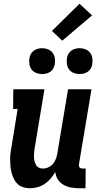

<svg xmlns="http://www.w3.org/2000/svg" viewBox="-20 -996 540 1024"><path d="M140 8Q121 8 103.5 2.5Q86 -3 73.5 -15Q61 -27 53.5 -43Q46 -59 41.5 -76Q37 -93 35.5 -111.5Q34 -130 34 -148.5Q34 -167 37 -186Q40 -205 43 -223L74 -415H50L51 -520H217L165 -206Q163 -195 162 -183Q161 -171 161 -159.5Q161 -148 164 -137Q167 -126 172 -116.5Q177 -107 187 -102Q197 -97 209 -97Q224 -97 238.5 -104Q253 -111 263 -123Q273 -135 278.5 -150Q284 -165 286 -179L343 -520H468L401 -119Q401 -114 401.5 -110Q402 -106 404.5 -103Q407 -100 411.5 -98.5Q416 -97 420 -97H437L436 8H402Q379 8 358 4Q337 0 318.5 -10.5Q300 -21 288.5 -39Q277 -57 275 -79Q264 -60 250 -43.5Q236 -27 218 -15Q200 -3 180 2.5Q160 8 140 8ZM404 -601Q388 -601 373 -607Q358 -613 348.5 -625.5Q339 -638 337 -654Q335 -670 337 -687Q339 -698 345 -708.5Q351 -719 360.5 -726Q370 -733 381.5 -736Q393 -739 405 -739Q421 -739 436 -733Q451 -727 460.5 -714.5Q470 -702 472.5 -686Q475 -670 472 -653Q470 -642 464.5 -631.5Q459 -621 449 -614Q439 -607 427.5 -604Q416 -601 404 -601ZM204 -601Q188 -601 173 -607Q158 -613 148.5 -625.5Q139 -638 137 -654Q135 -670 137 -687Q139 -698 145 -708.5Q151 -719 160.5 -726Q170 -733 181.5 -736Q193 -739 205 -739Q221 -739 236 -733Q251 -727 260.5 -714.5Q270 -702 272.5 -686Q275 -670 272 -653Q270 -642 264.5 -631.5Q259 -621 249 -614Q239 -607 227.5 -604Q216 -601 204 -601ZM312 -779 257 -831 404 -976 471 -914Z"/></svg>

Font: Iosevka Curly Slab Extrabold
Style: Italic
Weight: 800
Italic angle: -9°
Monospace: yes
Designer: Belleve Invis
Foundry: Belleve Invis
Version: Version 22.1.2; ttfautohint (v1.8.4)